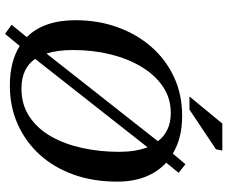

<svg xmlns="http://www.w3.org/2000/svg" viewBox="-90 -778 900 760"><g transform="rotate(90 360.0 -398.0)"><path d="M319 13Q224 13 162 -26L114 32L78 6L127 -54Q60 -121 60 -247Q60 -336 87.5 -412.5Q115 -489 165 -546.5Q215 -604 284.5 -636.5Q354 -669 439 -669Q527 -669 588 -632L630 -682L664 -655L624 -606Q699 -536 699 -412Q699 -317 671 -239Q643 -161 592 -105Q541 -49 471.5 -18Q402 13 319 13ZM331 -33Q395 -33 442.5 -65Q490 -97 520.5 -151Q551 -205 566 -274.5Q581 -344 581 -419Q581 -485 563 -532L213 -87Q231 -61 260 -47Q289 -33 331 -33ZM192 -132 539 -573Q521 -597 493 -610.5Q465 -624 427 -624Q369 -624 323 -593Q277 -562 244.5 -508Q212 -454 195 -384.5Q178 -315 178 -237Q178 -175 192 -132ZM414 -698H362L469 -828H576L571 -803Z"/></g></svg>

Font: STIX Two Text Medium
Style: Italic
Weight: 500
Italic angle: -12°
Designer: Ross Mills, John Hudson & Paul Hanslow, Tiro Typeworks Ltd; with prior portions MicroPress Inc. and Coen Hoffman, Elsevi
Foundry: Tiro Typeworks Ltd
Version: Version 2.13 b171